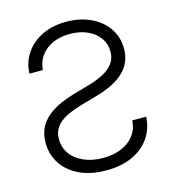

<svg xmlns="http://www.w3.org/2000/svg" viewBox="-111 -830 845 935"><g transform="rotate(-15 311.5 -363.0)"><path d="M311.5 12.2Q233.4 12.2 176.5 -14.6Q119.6 -41.5 89.1 -88.1Q58.6 -134.8 58.6 -193.8Q58.6 -237.3 74.7 -269Q90.8 -300.8 118.9 -323.7Q147 -346.7 182.6 -362.5Q218.3 -378.4 256.8 -389.2L334.5 -411.1Q373.5 -422.4 406.5 -439Q439.5 -455.6 459.2 -480.5Q479 -505.4 479 -541.5Q479 -580.6 457.5 -610.8Q436 -641.1 397.9 -658.4Q359.9 -675.8 309.6 -675.8Q236.8 -675.8 189.9 -639.2Q143.1 -602.5 137.2 -540H69.8Q72.3 -597.7 102.8 -642.3Q133.3 -687 186 -712.4Q238.8 -737.8 307.6 -737.8Q376 -737.8 429.9 -712.6Q483.9 -687.5 515.1 -642.6Q546.4 -597.7 546.4 -538.6Q546.4 -469.2 499.5 -423.6Q452.6 -377.9 362.3 -352.1L277.3 -327.6Q230 -314 195.8 -296.6Q161.6 -279.3 143.8 -254.6Q126 -230 126 -194.3Q126 -151.4 149.7 -118.9Q173.3 -86.4 215.3 -68.4Q257.3 -50.3 311.5 -50.3Q362.8 -50.3 402.8 -66.7Q442.9 -83 467.3 -114.3Q491.7 -145.5 494.6 -190.4H564.9Q561.5 -129.9 529.8 -84.2Q498 -38.6 442.6 -13.2Q387.2 12.2 311.5 12.2Z"/></g></svg>

Font: Inter 18pt Light
Style: Regular
Weight: 300
Designer: Rasmus Andersson
Foundry: rsms
Version: Version 4.001;git-66647c0bb